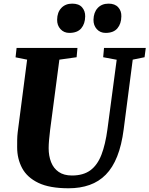

<svg xmlns="http://www.w3.org/2000/svg" viewBox="-20 -1000 802 1030"><path d="M692 -680 643.5 -306Q632.5 -221 608.5 -160.8Q584.5 -100.5 547.5 -63Q510.5 -25.5 460.5 -7.8Q410.5 10 348 10Q246 10 185.8 -19Q125.5 -48 98.8 -98Q72 -148 72 -210Q72 -229 72.2 -249.2Q72.5 -269.5 75 -291L125.5 -680L63.5 -692.5L69 -743H395.5L391 -693L298.5 -680L249 -304Q245.5 -275 243.2 -249.2Q241 -223.5 241 -205Q241 -164 254 -130.5Q267 -97 294.8 -77.8Q322.5 -58.5 366 -58.5Q426.5 -58.5 464.5 -86.2Q502.5 -114 524 -169.5Q545.5 -225 556.5 -307.5L606 -679.5L533.5 -693L538 -743H762L755.5 -693ZM352 -823.5Q323 -823.5 304.5 -843.8Q286 -864 286.5 -894.5Q287 -934 309 -957.2Q331 -980.5 367.5 -980.5Q403 -980.5 420.2 -960.8Q437.5 -941 437 -912Q436.5 -872.5 415.8 -848Q395 -823.5 352 -823.5ZM546.5 -823.5Q517.5 -823.5 499.2 -843.8Q481 -864 481.5 -894.5Q482.5 -934 504.2 -957.2Q526 -980.5 562.5 -980.5Q596.5 -980.5 614.2 -960.8Q632 -941 631 -912Q630.5 -872.5 609.8 -848Q589 -823.5 546.5 -823.5Z"/></svg>

Font: Merriweather 28pt Black
Style: Italic
Weight: 900
Italic angle: -7.8°
Version: Version 2.101